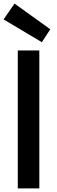

<svg xmlns="http://www.w3.org/2000/svg" viewBox="-21 -1049 317 1069"><path d="M212 -814 -1 -941 60 -1029 259 -886ZM198 -768V0H78V-768Z"/></svg>

Font: Yaldevi SemiBold
Style: Regular
Weight: 600
Designer: Sol Matas, Rajitha Manaperi, Kosala Senevirathne
Foundry: Mooniak
Version: Version 1.100